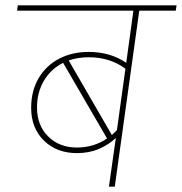

<svg xmlns="http://www.w3.org/2000/svg" viewBox="-20 -701 683 721"><path d="M640 -661H503L411 0H389L415 -183Q389 -158 352 -142Q315 -126 269 -126Q193 -126 145 -173Q97 -220 97 -296Q97 -359 124.5 -406.5Q152 -454 201 -480Q250 -506 313 -506Q395 -506 454 -465L481 -661H44L47 -681H643ZM419 -212 451 -443Q393 -486 313 -486Q273 -486 238 -474L400 -194ZM269 -147Q332 -147 382 -181L217 -465Q171 -442 145 -398Q119 -354 119 -297Q119 -230 161 -188.5Q203 -147 269 -147Z"/></svg>

Font: FiraGO Thin
Style: Italic
Weight: 100
Italic angle: -8°
Designer: bBox Type GmbH
Foundry: bBox Type GmbH
Version: Version 1.001